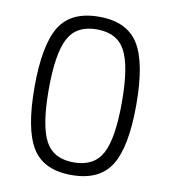

<svg xmlns="http://www.w3.org/2000/svg" viewBox="-81 -771 757 853"><g transform="rotate(10 298.0 -345.0)"><path d="M120.5 -618.5Q172 -702 298 -702Q424 -702 476 -618.5Q528 -535 528 -345Q528 -155 476 -71.5Q424 12 298 12Q172 12 120.5 -71.5Q69 -155 69 -345Q69 -535 120.5 -618.5ZM426.5 -576Q390 -645 298 -645Q206 -645 169.5 -576Q133 -507 133 -345Q133 -183 169.5 -114Q206 -45 298 -45Q390 -45 426.5 -114Q463 -183 463 -345Q463 -507 426.5 -576Z"/></g></svg>

Font: Exo 2.0 Light
Style: Regular
Weight: 300
Designer: Natanael Gama
Version: Version 1.001;PS 001.001;hotconv 1.0.70;makeotf.lib2.5.58329